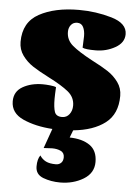

<svg xmlns="http://www.w3.org/2000/svg" viewBox="-55 -572 613 875"><g transform="rotate(5 251.5 -134.5)"><path d="M350 -306Q397 -282 425 -263.5Q453 -245 472.5 -218Q492 -191 492 -156Q492 -73 438 -31.5Q384 10 292 19L279 53Q337 54 371.5 78Q406 102 406 154Q406 205 359.5 233Q313 261 253 261Q211 261 175.5 247.5Q140 234 140 197Q140 164 153 146Q164 163 181 171.5Q198 180 227 180Q241 180 250.5 171Q260 162 260 145Q260 125 243.5 117Q227 109 204 109Q191 109 165 111L197 21Q119 16 62.5 -9.5Q6 -35 6 -89Q6 -134 44.5 -156Q83 -178 136 -178Q150 -178 169.5 -176Q189 -174 197 -170Q195 -136 195 -117Q195 -77 202 -57Q209 -37 236 -37Q257 -37 269.5 -53.5Q282 -70 282 -93Q282 -131 251.5 -156Q221 -181 160 -212Q113 -236 85 -254.5Q57 -273 37.5 -300Q18 -327 18 -362Q18 -452 89.5 -491Q161 -530 271 -530Q349 -530 420.5 -509Q492 -488 492 -438Q492 -399 451 -376Q410 -353 362 -353Q315 -353 302 -360L304 -413Q304 -438 295.5 -454.5Q287 -471 268 -471Q250 -471 239.5 -458Q229 -445 229 -426Q229 -389 258.5 -364Q288 -339 350 -306Z"/></g></svg>

Font: Sansita Black
Style: Regular
Weight: 900
Designer: Pablo Cosgaya
Foundry: Omnibus-Type
Version: Version 1.006; ttfautohint (v1.5)